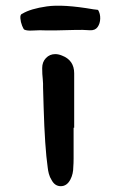

<svg xmlns="http://www.w3.org/2000/svg" viewBox="-20 -627 397 660"><path d="M117 -523Q108 -523 90.5 -522Q73 -521 64 -525Q61 -526 56 -538.5Q51 -551 50 -564.5Q49 -578 57 -580Q85 -597 141 -605Q197 -613 301 -595Q305 -595 309.5 -594Q314 -593 317 -593Q325 -580 324.5 -563Q324 -546 315.5 -534Q307 -522 289 -523Q266 -525 234.5 -524Q203 -523 172 -522.5Q141 -522 117 -523ZM189 13Q169 13 158 -7Q151 -18 148 -29.5Q145 -41 144 -51Q139 -86 135.5 -137.5Q132 -189 130 -258L128 -327Q128 -332 128 -339.5Q128 -347 127 -355Q126 -363 125.5 -372.5Q125 -382 125 -393Q125 -414 138 -427.5Q151 -441 170 -441Q181 -441 193 -436Q235 -420 235 -375V-188H233V-121Q233 -99 233 -82Q233 -65 232 -54Q232 -29 222 -10Q210 13 189 13Z"/></svg>

Font: Mansalva
Style: Regular
Weight: 400
Designer: Carolina Short
Foundry: Carolina Short
Version: Version 2.112; ttfautohint (v1.8.4.7-5d5b)